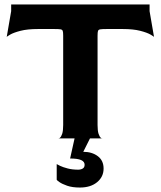

<svg xmlns="http://www.w3.org/2000/svg" viewBox="-20 -620 720 860"><path d="M670 -454Q670 -456 654.5 -465Q639 -474 608 -482Q577 -490 530 -490H458Q436 -490 428.5 -488.5Q421 -487 419 -481.5Q417 -476 417 -460V-60Q417 -34 421.5 -20.5Q426 -7 432 -2.5Q438 2 438 0H242Q242 2 248 -2.5Q254 -7 258.5 -20.5Q263 -34 263 -60V-460Q263 -476 261 -481.5Q259 -487 252 -488.5Q245 -490 223 -490H150Q103 -490 72 -482Q41 -474 25.5 -465Q10 -456 10 -454L30 -570V-600H650V-570ZM353 60Q392 60 418 79.5Q444 99 444 135Q444 172 415 196Q386 220 338 220Q304 220 281 212Q258 204 246 195.5Q234 187 234 185V115Q237 117 249.5 123Q262 129 283 134.5Q304 140 330 140Q342 140 350.5 135Q359 130 359 118Q359 104 343.5 97Q328 90 294 90L314 0H383Z"/></svg>

Font: Red Rose Bold
Style: Regular
Weight: 700
Designer: jaikishan Patel
Version: Version 1.000